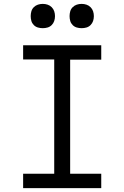

<svg xmlns="http://www.w3.org/2000/svg" viewBox="-20 -968 640 988"><path d="M99 0V-74H259V-662H99V-735H501V-661H341V-74H501V0ZM400 -823Q387 -823 375 -826.5Q363 -830 354 -839Q345 -848 341.5 -860Q338 -872 338 -885Q338 -898 341.5 -910Q345 -922 354 -931Q363 -940 375 -944Q387 -948 400 -948Q413 -948 425 -944Q437 -940 446 -931Q455 -922 459 -910Q463 -898 463 -885Q463 -872 459 -860Q455 -848 446 -839Q437 -830 425 -826.5Q413 -823 400 -823ZM200 -823Q187 -823 175 -826.5Q163 -830 154 -839Q145 -848 141.5 -860Q138 -872 138 -885Q138 -898 141.5 -910Q145 -922 154 -931Q163 -940 175 -944Q187 -948 200 -948Q213 -948 225 -944Q237 -940 246 -931Q255 -922 259 -910Q263 -898 263 -885Q263 -872 259 -860Q255 -848 246 -839Q237 -830 225 -826.5Q213 -823 200 -823Z"/></svg>

Font: Bmono
Style: Regular
Weight: 400
Monospace: yes
Designer: Belleve Invis
Foundry: Belleve Invis
Version: Version 11.2.2; ttfautohint (v1.8.2)